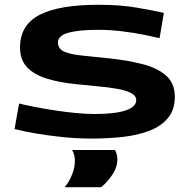

<svg xmlns="http://www.w3.org/2000/svg" viewBox="-20 -571 782 805"><path d="M41 -30 60 -137Q84 -131 122 -123.5Q160 -116 204.5 -109Q249 -102 294 -97.5Q339 -93 377 -93Q460 -93 505.5 -107.5Q551 -122 551 -151Q551 -170 529.5 -181Q508 -192 472 -198.5Q436 -205 391 -209Q346 -213 300 -218Q229 -225 176 -241.5Q123 -258 93.5 -289Q64 -320 64 -372Q64 -466 145.5 -508.5Q227 -551 394 -551Q487 -551 559.5 -538Q632 -525 667 -517L649 -411Q629 -416 587.5 -424.5Q546 -433 494 -439.5Q442 -446 391 -446Q312 -446 267.5 -434Q223 -422 223 -393Q223 -365 251.5 -353.5Q280 -342 329.5 -337.5Q379 -333 441 -326Q516 -318 578 -302Q640 -286 676.5 -254Q713 -222 713 -165Q713 -111 684.5 -76.5Q656 -42 607 -23Q558 -4 495 3Q432 10 363 10Q306 10 246 4Q186 -2 133 -11Q80 -20 41 -30ZM251 214Q271 190 282.5 160Q294 130 294 104Q294 76 282 58H462Q472 76 472 97Q472 130 451 161.5Q430 193 404 214Z"/></svg>

Font: Georama ExtraExtended SemiBold
Style: Regular
Weight: 600
Width: 8
Designer: Jean-Baptiste Levee
Foundry: Production Type
Version: Version 1.000